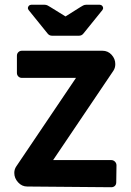

<svg xmlns="http://www.w3.org/2000/svg" viewBox="-20 -786 550 806"><path d="M94 -3Q72 -3 56 -20.5Q40 -38 40 -60Q40 -75 48 -87L299 -459H72Q63 -459 57 -465Q51 -471 51 -480V-552Q51 -561 57 -567Q63 -573 72 -573H410Q433 -573 448.5 -556Q464 -539 464 -517Q464 -501 456 -489L203 -114H447Q456 -114 462.5 -107.5Q469 -101 469 -92L468 -21Q468 -11 462 -5.5Q456 0 447 0ZM180 -645 100 -744Q97 -749 97 -752Q97 -757 101 -761.5Q105 -766 111 -766H168Q174 -766 180 -763Q186 -760 192 -756L255 -717L317 -756Q323 -760 329 -763Q335 -766 341 -766H399Q405 -766 409 -761.5Q413 -757 413 -752Q413 -749 410 -744L330 -645Q323 -636 311 -636H199Q187 -636 180 -645Z"/></svg>

Font: Miriam Libre
Style: Bold
Weight: 700
Designer: Michal Sahar
Foundry: Hagilda
Version: Version 1.001